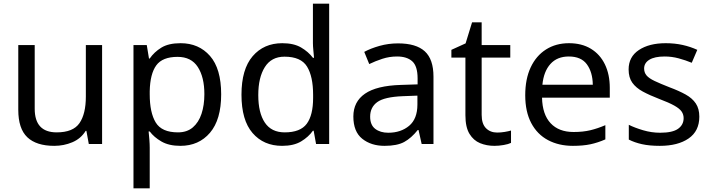

<svg xmlns="http://www.w3.org/2000/svg" viewBox="-20 -780 3853 1040"><path d="M533 -536V0H461L448 -71H444Q418 -29 372 -9.5Q326 10 274 10Q177 10 128 -36.5Q79 -83 79 -185V-536H168V-191Q168 -63 287 -63Q376 -63 410.5 -113Q445 -163 445 -257V-536Z M958 -546Q1057 -546 1117.5 -477Q1178 -408 1178 -269Q1178 -132 1117.5 -61Q1057 10 957 10Q895 10 854.5 -13.5Q814 -37 791 -68H785Q787 -51 789 -25Q791 1 791 20V240H703V-536H775L787 -463H791Q815 -498 854 -522Q893 -546 958 -546ZM942 -472Q860 -472 826.5 -426Q793 -380 791 -286V-269Q791 -170 823.5 -116.5Q856 -63 944 -63Q993 -63 1024.5 -90Q1056 -117 1071.5 -163.5Q1087 -210 1087 -270Q1087 -362 1051.5 -417Q1016 -472 942 -472Z M1508 10Q1408 10 1348 -59.5Q1288 -129 1288 -267Q1288 -405 1348.5 -475.5Q1409 -546 1509 -546Q1571 -546 1610.5 -523Q1650 -500 1675 -467H1681Q1680 -480 1677.5 -505.5Q1675 -531 1675 -546V-760H1763V0H1692L1679 -72H1675Q1651 -38 1611 -14Q1571 10 1508 10ZM1522 -63Q1607 -63 1641.5 -109.5Q1676 -156 1676 -250V-266Q1676 -366 1643 -419.5Q1610 -473 1521 -473Q1450 -473 1414.5 -416.5Q1379 -360 1379 -265Q1379 -169 1414.5 -116Q1450 -63 1522 -63Z M2136 -545Q2234 -545 2281 -502Q2328 -459 2328 -365V0H2264L2247 -76H2243Q2208 -32 2169.5 -11Q2131 10 2063 10Q1990 10 1942 -28.5Q1894 -67 1894 -149Q1894 -229 1957 -272.5Q2020 -316 2151 -320L2242 -323V-355Q2242 -422 2213 -448Q2184 -474 2131 -474Q2089 -474 2051 -461.5Q2013 -449 1980 -433L1953 -499Q1988 -518 2036 -531.5Q2084 -545 2136 -545ZM2162 -259Q2062 -255 2023.5 -227Q1985 -199 1985 -148Q1985 -103 2012.5 -82Q2040 -61 2083 -61Q2151 -61 2196 -98.5Q2241 -136 2241 -214V-262Z M2673 -62Q2693 -62 2714 -65.5Q2735 -69 2748 -73V-6Q2734 1 2708 5.5Q2682 10 2658 10Q2616 10 2580.5 -4.5Q2545 -19 2523 -55Q2501 -91 2501 -156V-468H2425V-510L2502 -545L2537 -659H2589V-536H2744V-468H2589V-158Q2589 -109 2612.5 -85.5Q2636 -62 2673 -62Z M3062 -546Q3131 -546 3180.5 -516Q3230 -486 3256.5 -431.5Q3283 -377 3283 -304V-251H2916Q2918 -160 2962.5 -112.5Q3007 -65 3087 -65Q3138 -65 3177.5 -74.5Q3217 -84 3259 -102V-25Q3218 -7 3178 1.5Q3138 10 3083 10Q3007 10 2948.5 -21Q2890 -52 2857.5 -113.5Q2825 -175 2825 -264Q2825 -352 2854.5 -415Q2884 -478 2937.5 -512Q2991 -546 3062 -546ZM3061 -474Q2998 -474 2961.5 -433.5Q2925 -393 2918 -321H3191Q3190 -389 3159 -431.5Q3128 -474 3061 -474Z M3768 -148Q3768 -70 3710 -30Q3652 10 3554 10Q3498 10 3457.5 1Q3417 -8 3386 -24V-104Q3418 -88 3463.5 -74.5Q3509 -61 3556 -61Q3623 -61 3653 -82.5Q3683 -104 3683 -140Q3683 -160 3672 -176Q3661 -192 3632.5 -208Q3604 -224 3551 -244Q3499 -264 3462 -284Q3425 -304 3405 -332Q3385 -360 3385 -404Q3385 -472 3440.5 -509Q3496 -546 3586 -546Q3635 -546 3677.5 -536.5Q3720 -527 3757 -510L3727 -440Q3693 -454 3656 -464Q3619 -474 3580 -474Q3526 -474 3497.5 -456.5Q3469 -439 3469 -409Q3469 -387 3482 -371.5Q3495 -356 3525.5 -341.5Q3556 -327 3607 -307Q3658 -288 3694 -268Q3730 -248 3749 -219.5Q3768 -191 3768 -148Z"/></svg>

Font: Go Noto Kurrent-Regular
Style: Regular
Weight: 400
Designer: Monotype Design Team
Foundry: Monotype Imaging Inc.
Version: Version 2.012; ttfautohint (v1.8.4.7-5d5b)